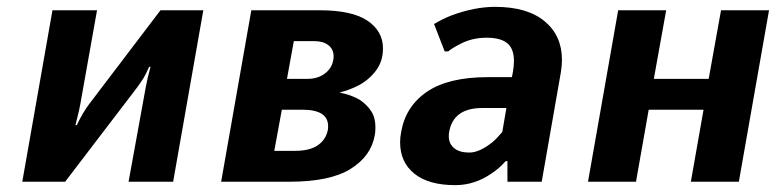

<svg xmlns="http://www.w3.org/2000/svg" viewBox="-20 -530 2270 560"><path d="M133 -500H263L214 -225Q211 -209 206.5 -191Q202 -173 200 -165H204Q221 -201 239 -225L448 -500H573L485 0H355L405 -275Q409 -298 419 -335H415Q405 -313 399 -303Q393 -293 380 -275L170 0H45Z M713 -500H913Q1007 -500 1052 -469.5Q1097 -439 1097 -389Q1097 -351 1076.5 -324Q1056 -297 1026 -281Q1001 -268 970 -260Q1003 -254 1029 -239Q1050 -225 1062.5 -206Q1075 -187 1075 -159Q1075 -144 1073 -135Q1062 -74 1002 -37Q942 0 825 0H625ZM877 -300Q907 -300 927.5 -315.5Q948 -331 952 -355Q953 -359 953 -366Q953 -386 938 -398Q923 -410 897 -410H837L817 -300ZM840 -90Q883 -90 906.5 -106Q930 -122 936 -150Q937 -154 937 -162Q937 -210 862 -210H802L780 -90Z M1147 -115Q1147 -130 1150 -145Q1163 -220 1225.5 -262.5Q1288 -305 1403 -305H1473L1476 -320Q1479 -338 1479 -352Q1479 -388 1459.5 -404Q1440 -420 1399 -420Q1355 -420 1319 -400Q1301 -391 1287 -380H1277L1246 -460Q1273 -476 1297 -485Q1364 -510 1424 -510Q1518 -510 1568.5 -468Q1619 -426 1619 -356Q1619 -338 1616 -320L1560 0H1460V-60H1455Q1435 -38 1415 -25Q1365 10 1308 10Q1230 10 1188.5 -23.5Q1147 -57 1147 -115ZM1416 -115Q1429 -126 1445 -145L1457 -215H1387Q1302 -215 1290 -145Q1289 -141 1289 -132Q1289 -111 1304.5 -98Q1320 -85 1349 -85Q1378 -85 1416 -115Z M1695 0 1783 -500H1923L1887 -300H2047L2083 -500H2223L2135 0H1995L2032 -210H1872L1835 0Z"/></svg>

Font: Scada
Style: Bold Italic
Weight: 700
Italic angle: -10°
Version: Version 4.000